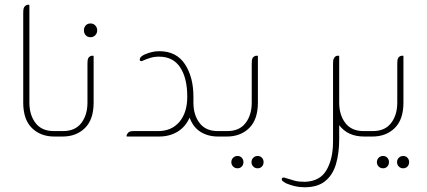

<svg xmlns="http://www.w3.org/2000/svg" viewBox="-20 -576 1800 810"><path d="M238 0H209Q151 0 114.5 -36Q78 -72 78 -143V-521Q78 -527 78.5 -533.5Q79 -540 82 -546Q89 -556 99 -556H102Q104 -556 104 -553V-143Q104 -91 130 -57Q156 -23 207 -23H238Z M362 -477Q374 -477 382 -468.5Q390 -460 390 -448Q390 -436 382 -427.5Q374 -419 362 -419Q349 -419 341.5 -427.5Q334 -436 334 -448Q334 -460 341.5 -468.5Q349 -477 362 -477ZM244 0H226V-23H246Q297 -23 323 -57Q349 -91 349 -143V-307Q349 -313 349.5 -319.5Q350 -326 353 -332Q360 -341 370 -341H373Q375 -341 375 -338V-143Q375 -72 338.5 -36Q302 0 244 0Z M898 -23H930V0H900Q857 0 825.5 -20Q794 -40 780 -80Q762 -40 728.5 -20Q695 0 651 0H516Q514 0 514 -2V-3Q514 -9 520.5 -16Q527 -23 542 -23H647Q704 -23 737 -62Q770 -101 770 -168Q770 -247 740 -292Q710 -337 651 -337Q631 -337 614.5 -332Q598 -327 585 -321Q579 -318 576 -318Q572 -318 570.5 -321Q569 -324 570 -328Q572 -338 592 -347Q604 -352 619 -356Q634 -360 652 -360Q724 -360 760 -305.5Q796 -251 796 -168V-143Q796 -91 822 -57Q848 -23 898 -23Z M937 0H919V-23H939Q990 -23 1016 -57Q1042 -91 1042 -143V-307Q1042 -313 1042.5 -319.5Q1043 -326 1046 -332Q1053 -341 1063 -341H1066Q1068 -341 1068 -338V-143Q1068 -72 1031.5 -36Q995 0 937 0ZM982 82Q993 82 1000 89.5Q1007 97 1007 108Q1007 119 1000 126.5Q993 134 982 134Q971 134 963.5 126.5Q956 119 956 108Q956 97 963.5 89.5Q971 82 982 82ZM1067 82Q1078 82 1085 89.5Q1092 97 1092 108Q1092 119 1085 126.5Q1078 134 1067 134Q1056 134 1048.5 126.5Q1041 119 1041 108Q1041 97 1048.5 89.5Q1056 82 1067 82Z M1514 -23H1545V0H1516Q1447 0 1411 -48V11Q1411 70 1397.5 116Q1384 162 1352 188Q1320 214 1265 214Q1243 214 1224 209.5Q1205 205 1186 197Q1181 193 1175.5 190Q1170 187 1169 183Q1167 173 1177 173Q1179 173 1181 173.5Q1183 174 1185 175Q1207 182 1223.5 186.5Q1240 191 1266 191Q1330 189 1357.5 141.5Q1385 94 1385 21V-307Q1385 -313 1385.5 -319.5Q1386 -326 1390 -332Q1395 -341 1406 -341H1409Q1411 -341 1411 -338V-143Q1411 -91 1437 -57Q1463 -23 1514 -23Z M1551 0H1533V-23H1553Q1604 -23 1630 -57Q1656 -91 1656 -143V-307Q1656 -313 1656.5 -319.5Q1657 -326 1660 -332Q1667 -341 1677 -341H1680Q1682 -341 1682 -338V-143Q1682 -72 1645.5 -36Q1609 0 1551 0ZM1596 82Q1607 82 1614 89.5Q1621 97 1621 108Q1621 119 1614 126.5Q1607 134 1596 134Q1585 134 1577.5 126.5Q1570 119 1570 108Q1570 97 1577.5 89.5Q1585 82 1596 82ZM1681 82Q1692 82 1699 89.5Q1706 97 1706 108Q1706 119 1699 126.5Q1692 134 1681 134Q1670 134 1662.5 126.5Q1655 119 1655 108Q1655 97 1662.5 89.5Q1670 82 1681 82Z"/></svg>

Font: Zain ExtraLight
Style: Regular
Weight: 200
Designer: Zain,Boutros
Foundry: Mobile Telecommunications Company (Zain), 2024
Version: Version 1.51; ttfautohint (v1.8.4)